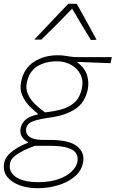

<svg xmlns="http://www.w3.org/2000/svg" viewBox="-28 -797 613 1018"><path d="M171 201Q118 201 74.5 184.8Q31 168.5 8.2 137.8Q-14.5 107 -5 63Q-0.5 41 19.2 21.2Q39 1.5 66 -14.2Q93 -30 120 -40V-44Q112 -47.5 101 -56.8Q90 -66 83.5 -81.8Q77 -97.5 82 -120Q95 -175 172 -190V-195Q153 -209 129 -233.5Q105 -258 90.2 -291Q75.5 -324 84 -364Q99 -436 153.2 -470Q207.5 -504 277 -504Q299.5 -504 315.5 -501.5Q331.5 -499 347.8 -496.5Q364 -494 387 -494H565L558 -462Q512.5 -463.5 467.8 -465.5Q423 -467.5 379 -469Q420 -439 432.8 -400.5Q445.5 -362 437 -321Q422 -252 370.8 -218.8Q319.5 -185.5 245 -175Q180.5 -166 148.8 -154.8Q117 -143.5 111 -117Q108 -102.5 114 -88.2Q120 -74 141.2 -64.5Q162.5 -55 205 -55H238Q341 -55 382.2 -20.2Q423.5 14.5 412 67Q402.5 111.5 365.8 141.2Q329 171 277.2 186Q225.5 201 171 201ZM211 -201Q253 -205.5 293.8 -215.8Q334.5 -226 364.8 -251.5Q395 -277 406 -328Q415 -370.5 398.2 -403Q381.5 -435.5 348 -453.8Q314.5 -472 274 -472Q212.5 -472 169.2 -445Q126 -418 114 -358Q107.5 -325.5 120.2 -297.2Q133 -269 157.5 -245Q182 -221 211 -201ZM171 169Q236.5 169 281.2 153.2Q326 137.5 351 113.2Q376 89 382 63Q387.5 38.5 377.2 18.8Q367 -1 333 -12.5Q299 -24 233 -24H157Q128 -13.5 99.2 0.2Q70.5 14 50.2 30.5Q30 47 26 65Q19.5 95 31 115Q42.5 135 65.2 147Q88 159 116 164Q144 169 171 169ZM454 -585Q428.5 -627 403.5 -668Q378.5 -709 354.5 -751Q315 -709.5 274.5 -669Q234 -628.5 191 -587H154Q200 -636 244.2 -682.5Q288.5 -729 334 -777H379Q405.5 -730 431.8 -681.8Q458 -633.5 484 -586Z"/></svg>

Font: Commissioner Loud Thin
Style: Italic
Weight: 100
Italic angle: -12°
Designer: Kostas Bartsokas
Foundry: Kostas Bartsokas
Version: Version 1.000; ttfautohint (v1.8.3)